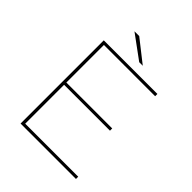

<svg xmlns="http://www.w3.org/2000/svg" viewBox="-237 -1004 1142 1142"><g transform="rotate(45 334.0 -433.5)"><path d="M133 0V-700H584V-681H153V-19H599V0ZM148 -346V-365H539V-346ZM374 -757 224 -867H264L404 -757Z"/></g></svg>

Font: Montserrat Thin Thin
Style: Regular
Weight: 250
Version: Version 9.000